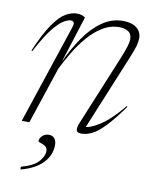

<svg xmlns="http://www.w3.org/2000/svg" viewBox="-83 -585 691 864"><g transform="rotate(10 262.0 -153.0)"><path d="M30.5 -317.5 26 -319.5Q61.5 -402 91.5 -445Q121.5 -488 148 -503.2Q174.5 -518.5 198 -518.5Q211.5 -518.5 220.2 -515.8Q229 -513 237.5 -507.5L169.5 -293.5Q198.5 -357 234.5 -408.8Q270.5 -460.5 314.2 -491.2Q358 -522 409.5 -522Q450 -522 472 -504.2Q494 -486.5 494 -458.5Q494 -442.5 488.5 -422.2Q483 -402 464.5 -357.5L326.5 -22.5Q353 -25.5 395.8 -54Q438.5 -82.5 492 -147.5L495.5 -145Q451 -82.5 418.5 -48.8Q386 -15 360.8 -2.5Q335.5 10 312 10Q291 10 289 -2.5Q287 -15 296 -36.5L424.5 -348Q443 -392.5 449 -413.5Q455 -434.5 455 -446Q455 -471.5 437.8 -481.5Q420.5 -491.5 398.5 -491.5Q357 -491.5 321 -469.2Q285 -447 255 -411.8Q225 -376.5 201 -336.2Q177 -296 159.5 -260L73 0H38L189.5 -455Q195 -471 190.8 -477.2Q186.5 -483.5 176.5 -483.5Q166.5 -483.5 146.8 -472.8Q127 -462 98 -426.5Q69 -391 30.5 -317.5ZM128 76Q128 64 140 52.2Q152 40.5 170.5 40.5Q186.5 40.5 195.5 51.5Q204.5 62.5 204.5 81.5Q204.5 128.5 169.8 164.2Q135 200 70 216.5V204Q126 189 148.5 163.8Q171 138.5 171 115.5Q171 100 160.2 93Q149.5 86 138.8 83Q128 80 128 76Z"/></g></svg>

Font: Newsreader Display ExtraLight
Style: Italic
Weight: 275
Italic angle: -17°
Designer: Hugues Gentile
Foundry: Production Type
Version: Version 1.001